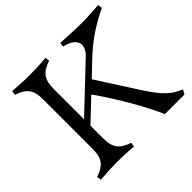

<svg xmlns="http://www.w3.org/2000/svg" viewBox="-179 -953 1162 1162"><g transform="rotate(-45 402.0 -372.5)"><path d="M60 -21 64 7C125 2 175 0 207 0C239 0 299 2 348 7L352 -21C272 -48 251 -86 251 -162V-269L388 -399C487 -259 579 -94 619 0H787L802 -28C736 -57 699 -82 616 -211L455 -462L554 -556C633 -631 724 -687 804 -724L800 -752C731 -747 679 -745 653 -745C627 -745 570 -747 476 -752L472 -724C558 -708 593 -648 527 -585L251 -324V-583C251 -659 272 -697 352 -724L348 -752C299 -747 239 -745 207 -745C175 -745 125 -747 64 -752L60 -724C140 -698 161 -659 161 -583V-162C161 -86 140 -47 60 -21Z"/></g></svg>

Font: Basteleur Moonlight
Style: Regular
Weight: 300
Designer: Keussel
Foundry: Keussel Studio
Version: Version 1.300;Glyphs 3.2 (3192)